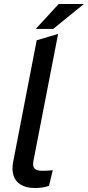

<svg xmlns="http://www.w3.org/2000/svg" viewBox="-20 -941 443 968"><path d="M227 -4Q209 2 191.5 4.5Q174 7 158 7Q112 7 84.5 -10Q57 -27 48 -56.5Q39 -86 46 -123L165 -738L273 -770L149 -132Q143 -103 154 -91.5Q165 -80 193 -80Q207 -80 219.5 -80.5Q232 -81 246 -83ZM160 -795 276 -921H403L248 -795Z"/></svg>

Font: REM
Style: Italic
Weight: 400
Italic angle: -11°
Designer: Octavio Pardo
Foundry: Ashler Design
Version: Version 1.005;gftools[0.9.28]